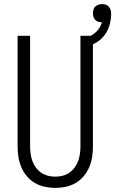

<svg xmlns="http://www.w3.org/2000/svg" viewBox="-20 -910 563 938"><path d="M250 8Q224 8 198.5 2.5Q173 -3 150.5 -16Q128 -29 111 -49.5Q94 -70 84 -93.5Q74 -117 70 -143Q66 -169 66 -195V-735H127V-195Q127 -177 129.5 -159Q132 -141 138 -124Q144 -107 155 -92Q166 -77 181 -66.5Q196 -56 214 -51.5Q232 -47 250 -47Q268 -47 286 -51.5Q304 -56 319 -66.5Q334 -77 345 -92Q356 -107 362 -124Q368 -141 370.5 -159Q373 -177 373 -195V-735H434V-195Q434 -169 430 -143Q426 -117 416 -93.5Q406 -70 389 -49.5Q372 -29 349.5 -16Q327 -3 301.5 2.5Q276 8 250 8ZM404 -680 389 -721Q404 -726 418 -732.5Q432 -739 444 -749Q456 -759 465 -772.5Q474 -786 478 -801Q478 -801 478 -801Q478 -801 478 -801Q469 -801 460.5 -803.5Q452 -806 445.5 -812.5Q439 -819 436.5 -827.5Q434 -836 434 -845Q434 -854 436.5 -863Q439 -872 445.5 -878Q452 -884 461 -887Q470 -890 479 -890Q488 -890 497 -887Q506 -884 512 -877Q518 -870 520.5 -861Q523 -852 523 -843Q523 -816 515.5 -789Q508 -762 492 -740Q476 -718 452.5 -703.5Q429 -689 404 -680Z"/></svg>

Font: Iosevka Term Light
Style: Regular
Weight: 300
Monospace: yes
Designer: Belleve Invis
Foundry: Belleve Invis
Version: Version 9.0.1; ttfautohint (v1.8.3)